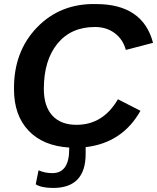

<svg xmlns="http://www.w3.org/2000/svg" viewBox="-20 -718 774 946"><path d="M196 -280Q196 -195 237.5 -149Q279 -103 357 -103Q488 -103 561 -229L672 -172Q583 -14 402 7V40Q402 208 242 208Q184 208 156 190L170 121Q200 135 238 135Q321 135 321 16V9Q192 1 120.5 -74.5Q49 -150 49 -278Q47 -463 162 -582.5Q277 -702 453 -698Q684 -698 734 -507L600 -472Q586 -524 545.5 -554.5Q505 -585 448 -585Q330 -585 263 -503Q196 -421 196 -280Z"/></svg>

Font: Libra Sans
Style: Bold Italic
Weight: 700
Italic angle: -12°
Foundry: Context Ltd
Version: Version 1.002